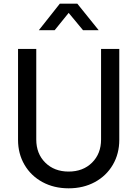

<svg xmlns="http://www.w3.org/2000/svg" viewBox="-20 -1011 746 1043"><path d="M78 -251V-745H177V-253Q177 -176 226 -127.5Q275 -79 353 -79Q431 -79 480 -127.5Q529 -176 529 -253V-745H628V-251Q628 -176 593 -116Q558 -56 495.5 -22Q433 12 353 12Q273 12 210.5 -22Q148 -56 113 -116Q78 -176 78 -251ZM305 -991H400L516 -847H431L353 -941L277 -847H191Z"/></svg>

Font: Evergrow Sans 
Style: Medium
Weight: 500
Foundry: 10Web
Version: Version 1.000